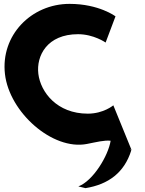

<svg xmlns="http://www.w3.org/2000/svg" viewBox="-20 -748 751 996"><path d="M435.5 -158.4C274.9 -158.4 190.5 -270.6 178.9 -364.9C167.5 -458.4 224.2 -570.6 384.9 -570.6C466.5 -570.6 527.9 -527.3 527.9 -527.3L579.2 -663.3C579.2 -663.3 493.1 -727.9 340.9 -727.9C142 -727.9 -17.8 -564.7 5.8 -363.2C29 -164.6 252.6 33 430.2 -1.1C481.9 -11.1 520.5 -21.5 553.9 -17.9C541.9 59.1 463.3 190.5 386.4 219L423.5 228C542.8 208.7 624.9 147.2 660.6 33C659 30.1 657.5 27.4 656.1 24.7C660.3 28.5 662.7 31.4 663.4 32.5L567.9 -201.7C567.9 -201.7 517.1 -158.4 435.5 -158.4ZM663.4 32.5C663.5 32.8 663.6 32.9 663.6 33Z"/></svg>

Font: Hussar
Style: BdOpOblOne
Weight: 700
Foundry: Cannot Into Space Fonts
Version: Version 2.00